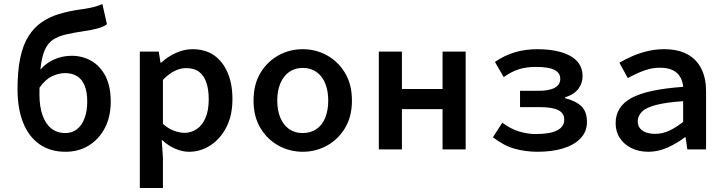

<svg xmlns="http://www.w3.org/2000/svg" viewBox="-20 -750 3640 964"><path d="M309 12Q232 12 178 -26Q124 -64 96 -134.5Q68 -205 68 -302Q68 -395 82 -460.5Q96 -526 123.5 -569Q151 -612 189.5 -638.5Q228 -665 276 -679.5Q324 -694 380 -702Q410 -706 429.5 -710Q449 -714 464 -718.5Q479 -723 494 -730L517 -628Q497 -614 467.5 -606.5Q438 -599 404 -594Q350 -586 311 -577Q272 -568 246.5 -551Q221 -534 206 -501.5Q191 -469 184.5 -415Q178 -361 178 -277Q178 -216 193 -172.5Q208 -129 237 -105.5Q266 -82 308 -82Q343 -82 367.5 -102Q392 -122 405 -157.5Q418 -193 418 -241Q418 -288 405 -320Q392 -352 367 -367.5Q342 -383 307 -383Q275 -383 241 -367Q207 -351 177 -308L172 -386Q202 -428 246.5 -449Q291 -470 339 -470Q395 -470 440 -443.5Q485 -417 510.5 -366Q536 -315 536 -241Q536 -164 506.5 -107.5Q477 -51 426 -19.5Q375 12 309 12Z M682 194V-491H777L786 -435H789Q821 -465 862.5 -484Q904 -503 946 -503Q1011 -503 1055 -472Q1099 -441 1123 -385Q1147 -329 1147 -253Q1147 -169 1116 -110Q1085 -51 1035.5 -19.5Q986 12 929 12Q896 12 860.5 -3Q825 -18 795 -46H792L798 40V194ZM905 -83Q940 -83 968 -102Q996 -121 1012 -158.5Q1028 -196 1028 -252Q1028 -301 1016 -336Q1004 -371 979.5 -389.5Q955 -408 914 -408Q886 -408 857 -394Q828 -380 798 -349V-128Q825 -104 854 -93.5Q883 -83 905 -83Z M1500 12Q1435 12 1379 -18.5Q1323 -49 1288 -106.5Q1253 -164 1253 -245Q1253 -327 1288 -384.5Q1323 -442 1379 -472.5Q1435 -503 1500 -503Q1565 -503 1621 -472.5Q1677 -442 1712 -384.5Q1747 -327 1747 -245Q1747 -164 1712 -106.5Q1677 -49 1621 -18.5Q1565 12 1500 12ZM1500 -82Q1540 -82 1569 -102Q1598 -122 1613 -159Q1628 -196 1628 -245Q1628 -294 1613 -331Q1598 -368 1569 -388.5Q1540 -409 1500 -409Q1460 -409 1431.5 -388.5Q1403 -368 1387.5 -331Q1372 -294 1372 -245Q1372 -196 1387.5 -159Q1403 -122 1431.5 -102Q1460 -82 1500 -82Z M1882 0V-491H1998V-303H2202V-491H2318V0H2202V-202H1998V0Z M2679 12Q2620 12 2565 -3Q2510 -18 2455 -61L2502 -134Q2543 -103 2586 -90Q2629 -77 2669 -77Q2742 -77 2777.5 -95.5Q2813 -114 2813 -149Q2813 -182 2783 -197Q2753 -212 2693 -212H2591V-294H2683Q2738 -294 2765.5 -309.5Q2793 -325 2793 -354Q2793 -384 2764 -399Q2735 -414 2670 -414Q2623 -414 2586 -402.5Q2549 -391 2509 -363L2465 -439Q2511 -471 2563.5 -487Q2616 -503 2678 -503Q2745 -503 2796 -488.5Q2847 -474 2876 -444Q2905 -414 2905 -367Q2905 -334 2885 -305.5Q2865 -277 2817 -261V-257Q2870 -244 2898.5 -217Q2927 -190 2927 -138Q2927 -89 2895 -55.5Q2863 -22 2807.5 -5Q2752 12 2679 12Z M3235 12Q3187 12 3150 -6.5Q3113 -25 3092 -57Q3071 -89 3071 -132Q3071 -214 3149.5 -257.5Q3228 -301 3410 -314Q3408 -341 3395.5 -363Q3383 -385 3358 -397.5Q3333 -410 3293 -410Q3265 -410 3238 -403Q3211 -396 3184.5 -384Q3158 -372 3132 -358L3090 -435Q3120 -453 3156 -468.5Q3192 -484 3232 -493.5Q3272 -503 3314 -503Q3383 -503 3429.5 -478.5Q3476 -454 3500.5 -406.5Q3525 -359 3525 -291V0H3431L3422 -61H3419Q3380 -31 3332.5 -9.5Q3285 12 3235 12ZM3270 -78Q3307 -78 3341.5 -94.5Q3376 -111 3410 -138V-242Q3322 -236 3272 -222.5Q3222 -209 3202 -188Q3182 -167 3182 -141Q3182 -119 3194 -105Q3206 -91 3225.5 -84.5Q3245 -78 3270 -78Z"/></svg>

Font: Source Code Pro SemiBold
Style: Regular
Weight: 600
Monospace: yes
Designer: Paul D. Hunt, Teo Tuominen
Foundry: Adobe Systems Incorporated
Version: Version 1.018;hotconv 1.0.116;makeotfexe 2.5.65601